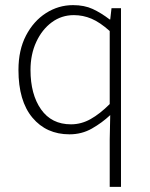

<svg xmlns="http://www.w3.org/2000/svg" viewBox="-20 -512 584 749"><path d="M408 217V32L410 -63Q378 -33 338.5 -10.5Q299 12 251 12Q161 12 106.5 -53Q52 -118 52 -239Q52 -317 81.5 -373.5Q111 -430 159.5 -461Q208 -492 265 -492Q309 -492 341.5 -477Q374 -462 408 -436H410L415 -480H452V217ZM257 -27Q297 -27 333.5 -47.5Q370 -68 408 -106V-391Q370 -425 337 -439Q304 -453 268 -453Q220 -453 182 -425Q144 -397 121.5 -348.5Q99 -300 99 -239Q99 -144 140 -85.5Q181 -27 257 -27Z"/></svg>

Font: Source Sans 3 ExtraLight Light
Style: Regular
Weight: 300
Version: Version 3.052;hotconv 1.1.0;makeotfexe 2.6.0